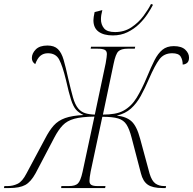

<svg xmlns="http://www.w3.org/2000/svg" viewBox="-77 -950 975 970"><path d="M493 -771Q447 -771 421 -790Q395 -809 395 -848Q395 -855 396.5 -865Q398 -875 401 -889L440 -899Q433 -873 433 -853Q433 -826 448.5 -807Q464 -788 504 -788Q551 -788 587 -812Q623 -836 647.5 -869Q672 -902 686 -930L696 -926Q686 -906 668.5 -879.5Q651 -853 626 -828.5Q601 -804 567.5 -787.5Q534 -771 493 -771ZM-57 0 -55 -10H-38Q-12 -10 12 -21.5Q36 -33 57 -74L150 -248Q172 -291 194.5 -316Q217 -341 252 -353.5Q287 -366 345 -369Q321 -380 307 -396Q293 -412 282 -446Q271 -480 256 -547Q239 -617 222 -649Q205 -681 165 -681Q143 -681 127.5 -668.5Q112 -656 101 -626Q84 -637 84 -657Q84 -680 103.5 -700Q123 -720 163 -720Q197 -720 215.5 -702Q234 -684 244.5 -647.5Q255 -611 267 -556Q281 -496 291.5 -458.5Q302 -421 319 -401Q333 -385 352.5 -378.5Q372 -372 402 -371L457 -631Q460 -649 461.5 -660Q463 -671 463 -677Q463 -693 451.5 -698.5Q440 -704 416 -704H381L383 -714H606L604 -704H568Q535 -704 521 -690.5Q507 -677 497 -628L443 -371Q474 -371 500.5 -375.5Q527 -380 547 -391Q587 -413 613.5 -456.5Q640 -500 665 -560Q686 -611 703.5 -645.5Q721 -680 743.5 -698.5Q766 -717 801 -717Q840 -717 859 -699Q878 -681 878 -659Q878 -640 868 -632Q858 -624 846 -624Q846 -648 835.5 -664.5Q825 -681 793 -681Q751 -681 728 -650Q705 -619 676 -552Q655 -503 634 -465Q613 -427 584.5 -401.5Q556 -376 513 -366Q561 -361 587.5 -337Q614 -313 631 -249L679 -72Q690 -36 708 -23Q726 -10 753 -10H762L760 0H744Q694 0 669.5 -17Q645 -34 635 -74L588 -254Q577 -297 562.5 -320Q548 -343 520 -351.5Q492 -360 440 -360L381 -83Q378 -67 376.5 -55.5Q375 -44 375 -36Q375 -21 385 -15.5Q395 -10 415 -10H456L454 0H232L233 -10H271Q303 -10 316.5 -23Q330 -36 340 -81L400 -361Q335 -360 298.5 -350Q262 -340 240 -317Q218 -294 198 -256L103 -75Q79 -31 50.5 -15.5Q22 0 -30 0Z"/></svg>

Font: Noto Serif Display SemiCondensed ExtraLight
Style: Italic
Weight: 200
Width: 4
Italic angle: -12°
Designer: Monotype Design Team
Foundry: Monotype Imaging Inc.
Version: Version 2.009